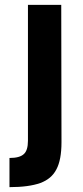

<svg xmlns="http://www.w3.org/2000/svg" viewBox="-20 -700 342 790"><path d="M19 -50V70Q98 70 146 53Q192 36 212 -3Q233 -42 233 -115L232 -680H95V-121Q95 -81 78 -66Q61 -50 19 -50Z"/></svg>

Font: Online Auction - Bold
Style: Bold
Weight: 500
Designer: Mohamed Mostafa, the designer of Online Auction
Foundry: Kief Type Foundry
Version: ""